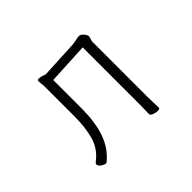

<svg xmlns="http://www.w3.org/2000/svg" viewBox="-139 -989 1277 1277"><g transform="rotate(-45 500.0 -350.0)"><path d="M666 -642 374 -627V-355Q374 -234 343 -142Q312 -50 238 11Q236 13 229 13Q216 13 198 0.5Q180 -12 180 -26Q180 -35 189 -42Q259 -95 281 -174Q303 -253 303 -353V-607Q303 -623 303 -637.5Q303 -652 301 -664Q300 -673 299.5 -678.5Q299 -684 299 -688Q299 -698 304 -700Q309 -702 313 -702Q325 -702 341.5 -697Q358 -692 366 -689L630 -702Q651 -704 669 -708.5Q687 -713 703 -713Q713 -713 723 -704.5Q733 -696 740.5 -685Q748 -674 748 -666Q748 -658 743 -644Q738 -630 738 -619V-106Q738 -75 739.5 -46Q741 -17 741 0Q741 10 720 10Q703 10 683.5 2.5Q664 -5 664 -18Q664 -30 665 -55.5Q666 -81 666 -107Z"/></g></svg>

Font: Moon Stars Kai T HW
Style: Regular
Weight: 400
Designer: GuiWonder
Version: Version 1.101